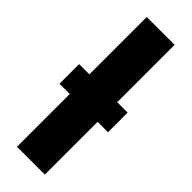

<svg xmlns="http://www.w3.org/2000/svg" viewBox="-255 -777 795 795"><g transform="rotate(45 142.0 -380.0)"><path d="M60 -309H0V-424H60V-760H223V-424H284V-309H223V0H60Z"/></g></svg>

Font: Noto Sans UI CondBlack
Style: Regular
Weight: 900
Width: 3
Designer: Monotype Design Team
Foundry: Monotype Imaging Inc.
Version: Version 1.001